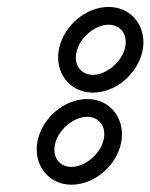

<svg xmlns="http://www.w3.org/2000/svg" viewBox="-20 -654 423 540"><path d="M135 -249.4C144.4 -290.3 188.1 -325.5 225.2 -325.5C229.7 -325.5 233.9 -325 237.7 -324.1C262.6 -318.4 279.1 -294.7 271.3 -260.6C261.8 -219.7 218.2 -184.5 181.1 -184.5C176.5 -184.5 172.4 -185 168.6 -185.9C143.7 -191.6 127.1 -215.3 135 -249.4ZM86.3 -260.6C73.2 -203.8 103 -149.6 157.4 -137.1C165 -135.4 172.9 -134.5 181.1 -134.5C244.8 -134.5 305.4 -186.3 320 -249.4C333.1 -306.2 303.3 -360.4 248.8 -372.9C241.2 -374.6 233.3 -375.5 225.2 -375.5C161.5 -375.5 100.8 -323.7 86.3 -260.6ZM195.3 -508.4C204.7 -549.3 248.4 -584.5 285.5 -584.5C290 -584.5 294.2 -584 298 -583.1C322.9 -577.4 339.4 -553.7 331.6 -519.6C322.1 -478.7 278.5 -443.5 241.4 -443.5C236.8 -443.5 232.7 -444 228.9 -444.9C204 -450.6 187.4 -474.3 195.3 -508.4ZM146.6 -519.6C133.4 -462.8 163.3 -408.6 217.7 -396.1C225.3 -394.4 233.2 -393.5 241.4 -393.5C305.1 -393.5 365.7 -445.3 380.3 -508.4C393.4 -565.2 363.6 -619.4 309.1 -631.9C301.5 -633.6 293.6 -634.5 285.5 -634.5C221.8 -634.5 161.1 -582.7 146.6 -519.6Z"/></svg>

Font: Stormning Aesir
Style: Bold
Weight: 400
Designer: Robert Jablonski, Mew Too
Foundry: Cannot Into Space Fonts
Version: Version 0.90